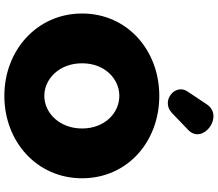

<svg xmlns="http://www.w3.org/2000/svg" viewBox="-78 -886 977 860"><g transform="rotate(90 410.0 -456.5)"><path d="M410 12C614 12 779 -133 779 -336C779 -540 614 -682 410 -682C206 -682 41 -539 41 -336C41 -134 206 12 410 12ZM410 -167C334 -167 264 -234 264 -336C264 -438 334 -503 410 -503C486 -503 556 -438 556 -336C556 -235 486 -167 410 -167ZM487 -739 563 -812C630 -877 501 -974 448 -895L390 -808C353 -753 433 -687 487 -739Z"/></g></svg>

Font: SN Pro Black
Style: Regular
Weight: 900
Designer: Tobias Whetton
Foundry: Supernotes
Version: Version 1.001;Glyphs 3.2 (3249)